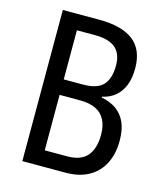

<svg xmlns="http://www.w3.org/2000/svg" viewBox="-108 -795 745 876"><g transform="rotate(15 264.5 -357.0)"><path d="M252 -714Q359 -714 413.5 -672Q468 -630 468 -541Q468 -496 455 -462.5Q442 -429 417 -407.5Q392 -386 355 -378V-374Q397 -366 426 -345Q455 -324 470 -289.5Q485 -255 485 -204Q485 -142 461.5 -96Q438 -50 393 -25Q348 0 284 0H80V-714ZM257 -409Q324 -409 352 -439.5Q380 -470 380 -532Q380 -587 348.5 -614Q317 -641 252 -641H166V-409ZM166 -336V-74H272Q337 -74 366.5 -109Q396 -144 396 -209Q396 -250 381.5 -278.5Q367 -307 337.5 -321.5Q308 -336 263 -336Z"/></g></svg>

Font: Noto Sans Thai Condensed
Style: Regular
Weight: 400
Width: 3
Designer: Monotype Design Team
Foundry: Monotype Imaging Inc.
Version: Version 2.002